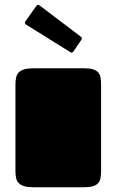

<svg xmlns="http://www.w3.org/2000/svg" viewBox="-20 -787 490 807"><path d="M44.9 -432.1Q44.9 -448.7 47.9 -461.7Q50.8 -474.6 59.1 -482.9Q67.4 -491.2 82 -495.6Q96.7 -500 120.1 -500H334Q356.4 -500 370.4 -495.8Q384.3 -491.7 392.1 -483.4Q399.9 -475.1 402.3 -462.4Q404.8 -449.7 404.8 -432.1V-66.9Q404.8 -50.3 402.3 -37.8Q399.9 -25.4 392.1 -16.8Q384.3 -8.3 370.4 -4.2Q356.4 0 334 0H120.1Q96.7 0 82 -4.4Q67.4 -8.8 59.1 -17.1Q50.8 -25.4 47.9 -38.1Q44.9 -50.8 44.9 -67.9ZM88.9 -684.1Q84.5 -687 84.5 -691.4Q84.5 -694.8 87.9 -698.7L132.8 -762.2Q136.2 -766.6 140.1 -766.6Q143.1 -766.6 147 -763.7L319.8 -632.8Q324.2 -628.9 324.2 -625.5Q324.2 -622.1 321.3 -618.7L288.6 -570.8Q285.6 -565.9 280.3 -565.9Q278.8 -565.9 277.3 -566.9Q275.9 -567.9 273.9 -568.8Z"/></svg>

Font: Fascinate
Style: Regular
Weight: 900
Designer: Astigmatic (AOETI)
Foundry: Astigmatic (AOETI)
Version: Version 1.000